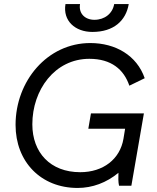

<svg xmlns="http://www.w3.org/2000/svg" viewBox="-20 -919 776 950"><path d="M364 11C437 11 507 -15 566 -64C565 -42 565 -17 569 0H630L692 -358H430L417 -282H599L591 -233C574 -131 490 -67 377 -67C229 -67 140 -164 140 -304C140 -474 251 -628 422 -628C531 -628 593 -575 620 -495L696 -532C657 -645 551 -706 427 -706C214 -706 57 -518 57 -301C57 -119 182 11 364 11ZM437 -761C542 -761 603 -816 617 -899H545C537 -852 498 -821 447 -821C401 -821 368 -852 376 -899H304C290 -816 352 -761 437 -761Z"/></svg>

Font: Fixel Display 20240404
Style: Italic
Weight: 400
Italic angle: -10°
Designer: AlfaBravo + MacPaw
Foundry: Kyrylo Tkachov, Marchela Mozhyna, Serhii Makarenko, Maria Weinstein, Zakhar Kryvoshyya
Version: Version 1.211;Glyphs 3.2 (3225)